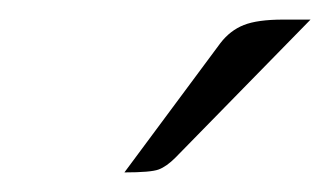

<svg xmlns="http://www.w3.org/2000/svg" viewBox="-20 -718 337 196"><path d="M205 -674Q215 -687 229 -692.5Q243 -698 269 -698H297L159 -557Q150 -548 142 -545Q134 -542 107 -542Z"/></svg>

Font: K2D Thin
Style: Italic
Weight: 100
Italic angle: -10°
Designer: Katatrad Aksorn Co.,Ltd.
Foundry: Cadson Demak Co.,Ltd.
Version: Version 1.000; ttfautohint (v1.6)